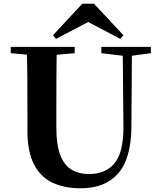

<svg xmlns="http://www.w3.org/2000/svg" viewBox="-20 -997 863 1036"><path d="M487 -977 646 -807 629 -787 413 -901H499L282 -787L266 -807L424 -977ZM414 19Q330 19 265 -10.5Q200 -40 164 -109Q128 -178 128 -293V-403Q128 -488 127.5 -573.5Q127 -659 124 -744H286Q285 -659 284.5 -574Q284 -489 284 -403V-308Q284 -217 304.5 -162Q325 -107 364.5 -82.5Q404 -58 461 -58Q551 -58 599 -117.5Q647 -177 646 -314L642 -744H692L689 -309Q687 -140 617 -60.5Q547 19 414 19ZM38 -710V-744H383V-710L223 -696H195ZM527 -710V-744H794V-710L682 -695H652Z"/></svg>

Font: Noto Serif TC ExtraLight ExtraBold
Style: Regular
Weight: 800
Version: Version 2.002-H1;hotconv 1.1.0;makeotfexe 2.6.0